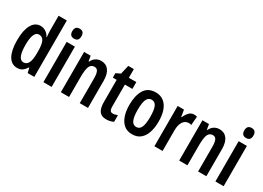

<svg xmlns="http://www.w3.org/2000/svg" viewBox="-16 -1495 3071 2241"><g transform="rotate(30 1519.5 -375.0)"><path d="M197 10Q119 10 78 -63.5Q37 -137 37 -271Q37 -405 78 -479Q119 -553 193 -553Q231 -553 263 -533Q295 -513 316 -473H320Q318 -500 316 -520Q314 -540 314 -559V-760H425V0H336L321 -63H314Q291 -26 264 -8Q237 10 197 10ZM229 -83Q272 -83 293 -124.5Q314 -166 314 -252V-283Q314 -373 293.5 -414.5Q273 -456 228 -456Q188 -456 168.5 -409.5Q149 -363 149 -273Q149 -83 229 -83Z M604 -753Q665 -753 665 -685Q665 -618 604 -618Q542 -618 542 -685Q542 -753 604 -753ZM659 -543V0H548V-543Z M1010 -553Q1076 -553 1112.5 -505Q1149 -457 1149 -363V0H1038V-333Q1038 -393 1024.5 -423.5Q1011 -454 977 -454Q931 -454 912.5 -412Q894 -370 894 -270V0H783V-543H871L883 -474H890Q908 -514 940 -533.5Q972 -553 1010 -553Z M1432 -87Q1446 -87 1461 -91Q1476 -95 1494 -101V-12Q1452 10 1397 10Q1333 10 1304 -30Q1275 -70 1275 -151V-451H1223V-511L1283 -540L1311 -660H1386V-543H1487V-451H1386V-153Q1386 -120 1396 -103.5Q1406 -87 1432 -87Z M1943 -272Q1943 -193 1923 -129.5Q1903 -66 1859.5 -28Q1816 10 1745 10Q1678 10 1634.5 -27.5Q1591 -65 1570 -128.5Q1549 -192 1549 -272Q1549 -400 1596 -476.5Q1643 -553 1747 -553Q1838 -553 1890.5 -481Q1943 -409 1943 -272ZM1662 -271Q1662 -179 1682 -133.5Q1702 -88 1747 -88Q1791 -88 1811 -133Q1831 -178 1831 -272Q1831 -366 1811 -410.5Q1791 -455 1747 -455Q1702 -455 1682 -410.5Q1662 -366 1662 -271Z M2263 -553Q2271 -553 2280.5 -552Q2290 -551 2302 -547L2292 -430Q2285 -433 2275.5 -434.5Q2266 -436 2260 -436Q2208 -436 2181 -392.5Q2154 -349 2154 -280V0H2044V-543H2129L2144 -452H2150Q2167 -494 2195 -523.5Q2223 -553 2263 -553Z M2605 -553Q2671 -553 2707.5 -505Q2744 -457 2744 -363V0H2633V-333Q2633 -393 2619.5 -423.5Q2606 -454 2572 -454Q2526 -454 2507.5 -412Q2489 -370 2489 -270V0H2378V-543H2466L2478 -474H2485Q2503 -514 2535 -533.5Q2567 -553 2605 -553Z M2922 -753Q2983 -753 2983 -685Q2983 -618 2922 -618Q2860 -618 2860 -685Q2860 -753 2922 -753ZM2977 -543V0H2866V-543Z"/></g></svg>

Font: Noto Sans Kannada ExtraCondensed SemiBold
Style: Regular
Weight: 600
Width: 2
Designer: Jelle Bosma - Monotype Design Team
Foundry: Monotype Imaging Inc.
Version: Version 2.005; ttfautohint (v1.8.4.7-5d5b)